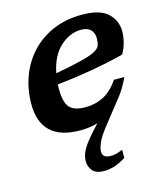

<svg xmlns="http://www.w3.org/2000/svg" viewBox="-113 -613 797 932"><g transform="rotate(-15 285.5 -147.5)"><path d="M455.5 -96 361.5 23Q326.5 67.5 315.2 94.5Q304 121.5 304 137.5Q304 170 344.5 170Q359 170 372.2 167Q385.5 164 405.5 155V196.5Q370.5 217.5 345 225Q319.5 232.5 295 232.5Q255.5 232.5 238 212.2Q220.5 192 220.5 164Q220.5 143 229.2 121.5Q238 100 259.8 71.8Q281.5 43.5 320.5 2.5L323 0Q283 12 235 12Q135 12 86 -34.8Q37 -81.5 37 -171Q37 -245 61 -310Q85 -375 130.5 -424Q176 -473 240.5 -500.8Q305 -528.5 385.5 -528.5Q477.5 -528.5 516.2 -491Q555 -453.5 555 -400.5Q555 -374.5 547.8 -346.2Q540.5 -318 525.5 -291Q441.5 -269.5 353.8 -254.8Q266 -240 186 -231.5Q185.5 -220.5 185.5 -209Q185.5 -141 208.8 -115.5Q232 -90 289 -90Q337.5 -90 379 -111.2Q420.5 -132.5 455 -183H507.5Q483.5 -131.5 455.5 -96ZM363 -459Q306.5 -459 258 -415Q209.5 -371 193 -286Q278 -301.5 325.8 -313.8Q373.5 -326 395 -337.8Q416.5 -349.5 421.8 -364Q427 -378.5 427 -399Q427 -426.5 411 -442.8Q395 -459 363 -459Z"/></g></svg>

Font: Newsreader Caption SemiBold
Style: Italic
Weight: 600
Italic angle: -17°
Designer: Hugues Gentile
Foundry: Production Type
Version: Version 1.001